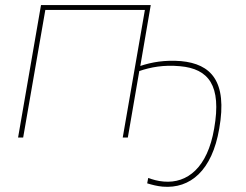

<svg xmlns="http://www.w3.org/2000/svg" viewBox="-20 -540 966 754"><path d="M51 0H71L158 -501H549L462 0H482L527 -261C571 -276 622 -286 687 -280C799 -270 851 -205 821 -35C795 118 716 181 623 173C598 171 580 165 562 159L558 180C578 186 597 191 619 193C727 202 813 130 841 -35C874 -222 808 -289 691 -300C627 -305 576 -296 531 -281L572 -520H141Z"/></svg>

Font: Fixel Display Thin
Style: Italic
Weight: 100
Italic angle: -10°
Designer: AlfaBravo + MacPaw
Foundry: Kyrylo Tkachov, Marchela Mozhyna, Serhii Makarenko, Maria Weinstein, Zakhar Kryvoshyya
Version: Version 1.210;Glyphs 3.2 (3217)